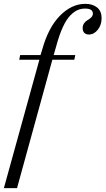

<svg xmlns="http://www.w3.org/2000/svg" viewBox="-60 -740 544 990"><path d="M43.9 -456.1H148.9L157.2 -482.9Q189 -598.1 249.3 -659.2Q309.6 -720.2 379.9 -720.2Q417.5 -720.2 440.7 -701.4Q463.9 -682.6 463.9 -646Q463.9 -611.3 444.3 -586.7Q424.8 -562 397.9 -562Q383.3 -562 374.8 -570.6Q366.2 -579.1 366.2 -595.2Q366.2 -610.4 374.5 -621.1Q382.8 -631.8 392.6 -637Q402.3 -642.1 410.6 -650.6Q418.9 -659.2 418.9 -669.9Q418.9 -695.8 378.9 -695.8Q357.9 -695.8 340.1 -688Q322.3 -680.2 302.7 -660.6Q283.2 -641.1 264.9 -602.1Q246.6 -563 231 -505.9L216.8 -456.1H328.1L323.2 -432.1H210L27.8 230H-40L143.1 -432.1H39.1Z"/></svg>

Font: Flanker Steampunk
Style: Italic
Weight: 400
Italic angle: -12°
Designer: Alexey Kryukov, Leonardo Di Lena
Foundry: Alexey Kryukov, Leonardo Di Lena
Version: 1.210